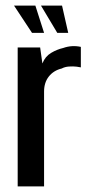

<svg xmlns="http://www.w3.org/2000/svg" viewBox="-20 -664 311 684"><path d="M43 0V-495H123L131 -438Q141 -463 162 -475.5Q183 -488 205 -493Q236 -504 268 -497V-424Q265 -425 253 -426.5Q241 -428 226 -427Q211 -426 200 -420Q171 -413 154 -391.5Q137 -370 137 -338V0ZM223 -547H184L126 -644H201ZM137 -547H94L30 -644H106Z"/></svg>

Font: Alumni Sans Thin SemiBold
Style: Regular
Weight: 600
Version: Version 1.018